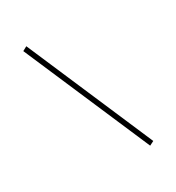

<svg xmlns="http://www.w3.org/2000/svg" viewBox="-171 -770 841 917"><g transform="rotate(-30 250.0 -311.5)"><path d="M388 42 89 -652 113 -665 412 30Z"/></g></svg>

Font: Inconsolata ExtraLight
Style: Regular
Weight: 200
Monospace: yes
Designer: Raph Levien, Cyreal, Brenton Simpson
Foundry: Raph Levien, Cyreal, Google
Version: Version 3.001; ttfautohint (v1.8.2.53-6de2)